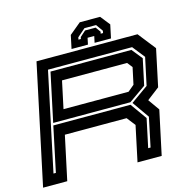

<svg xmlns="http://www.w3.org/2000/svg" viewBox="-124 -968 1075 1086"><g transform="rotate(-15 413.0 -425.0)"><path d="M-4.5 0 144.5 -700H736L817 -597L771 -380L698 -324L745 -257.5L690 0H548.5L592.5 -207.5L553.5 -257.5H192L137 0ZM73 -62H87L142.5 -325H594.5L663 -229L627.5 -62H641.5L677.5 -233L608 -332L710 -404.5L744.5 -565.5L687.5 -637.5H195ZM145.5 -339 206 -623.5H679.5L729.5 -561.5L697 -409L597.5 -339ZM222 -399H603L640 -430L661 -528L637 -558.5H256ZM557 -850 601.5 -794 585 -716H489L497 -754H458L450 -716H354L370.5 -794L438 -850ZM523 -811H455L408 -770L405.5 -757H419.5L422 -768L455 -797.5H517L538 -768L535.5 -757H549.5L552 -770Z"/></g></svg>

Font: Tourney Expanded Regular
Style: Bold Italic
Weight: 700
Width: 7
Italic angle: -12°
Designer: Tyler Finck
Foundry: Etcetera Type Co
Version: Version 1.010; ttfautohint (v1.8.3)